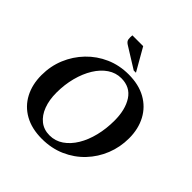

<svg xmlns="http://www.w3.org/2000/svg" viewBox="-223 -1036 1220 1220"><g transform="rotate(45 387.0 -426.0)"><path d="M336 10Q245 10 180.5 -26Q116 -62 82 -126.5Q48 -191 48 -275Q48 -356 77.5 -427Q107 -498 160 -553Q213 -608 283.5 -639Q354 -670 437 -670Q528 -670 592.5 -634Q657 -598 691.5 -533.5Q726 -469 726 -385Q726 -305 697.5 -234Q669 -163 617 -108Q565 -53 493.5 -21.5Q422 10 336 10ZM355 -40Q406 -40 447.5 -68.5Q489 -97 519 -146.5Q549 -196 565 -261Q581 -326 581 -398Q581 -497 541 -558.5Q501 -620 421 -620Q372 -620 330.5 -592Q289 -564 258.5 -514.5Q228 -465 211 -400.5Q194 -336 194 -263Q194 -198 213 -147.5Q232 -97 268 -68.5Q304 -40 355 -40ZM442 -710 299 -799Q280 -811 278 -827Q276 -843 278 -862H375L462 -710Z"/></g></svg>

Font: Spectral
Style: Bold Italic
Weight: 700
Italic angle: -10°
Designer: Jean-Baptiste Levee
Foundry: Production Type
Version: Version 2.001